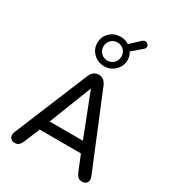

<svg xmlns="http://www.w3.org/2000/svg" viewBox="-241 -1160 1171 1299"><g transform="rotate(30 345.0 -511.0)"><path d="M40 -31Q40 -43 46 -58L282 -629Q302 -677 346 -677Q389 -677 409 -629L644 -58Q650 -45 650 -32Q650 -14 638.5 -3.5Q627 7 605 7Q587 7 575.5 -3.5Q564 -14 555 -35L506 -155H184L134 -35Q124 -11 112 -1.5Q100 8 83 8Q63 8 51.5 -2.5Q40 -13 40 -31ZM215 -236H475L345 -569ZM228 -859Q228 -907 262 -940Q296 -973 346 -973Q383 -973 411 -954L483 -1021Q492 -1030 505 -1030Q516 -1030 524.5 -1022Q533 -1014 533 -1003Q533 -991 523 -982L447 -917Q464 -891 464 -859Q464 -811 429.5 -777.5Q395 -744 346 -744Q297 -744 262.5 -777.5Q228 -811 228 -859ZM416 -859Q416 -889 396 -909Q376 -929 346 -929Q316 -929 296 -908.5Q276 -888 276 -859Q276 -829 296 -808.5Q316 -788 346 -788Q376 -788 396 -808.5Q416 -829 416 -859Z"/></g></svg>

Font: SN Pro
Style: Regular
Weight: 400
Designer: Tobias Whetton
Foundry: Supernotes
Version: Version 1.003